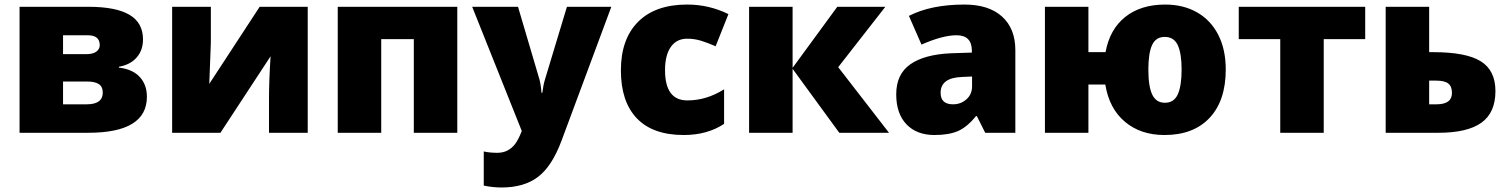

<svg xmlns="http://www.w3.org/2000/svg" viewBox="-20 -583 6618 843"><path d="M607.9 -410.2Q607.9 -361.8 579.6 -330.1Q551.3 -298.3 502 -290V-286.1Q561.5 -279.3 593.3 -245.4Q625 -211.4 625 -158.2Q625 0 367.2 0H65.9V-553.2H368.2Q488.8 -553.2 548.3 -518.1Q607.9 -482.9 607.9 -410.2ZM431.2 -176.8Q431.2 -202.6 413.6 -213.9Q396 -225.1 362.8 -225.1H256.8V-125H360.8Q431.2 -125 431.2 -176.8ZM418 -384.8Q418 -428.2 365.2 -428.2H256.8V-345.2H357.9Q388.2 -345.2 403.1 -356.4Q418 -367.7 418 -384.8Z M905.8 -553.2V-414.1Q905.8 -402.3 905.5 -388.7Q905.3 -375 898.9 -214.8L1120.1 -553.2H1331.1V0H1161.1V-149.9Q1161.1 -228.5 1168 -335.9L947.8 0H735.8V-553.2Z M1987.8 -553.2V0H1796.9V-411.1H1653.8V0H1462.9V-553.2Z M2053.2 -553.2H2254.4L2348.1 -235.8Q2355 -210.9 2357.4 -175.8H2361.3Q2365.2 -209.5 2373 -234.9L2469.2 -553.2H2664.1L2445.3 35.2Q2403.3 147.5 2342 193.8Q2280.8 240.2 2182.1 240.2Q2144 240.2 2104 231.9V82Q2129.9 87.9 2163.1 87.9Q2188.5 87.9 2207.5 78.1Q2226.6 68.4 2240.7 50.5Q2254.9 32.7 2271 -7.8Z M2981.9 9.8Q2846.2 9.8 2776.1 -63.5Q2706.1 -136.7 2706.1 -273.9Q2706.1 -411.6 2781.7 -487.3Q2857.4 -563 2997.1 -563Q3093.3 -563 3178.2 -521L3122.1 -379.9Q3087.4 -395 3058.1 -404.1Q3028.8 -413.1 2997.1 -413.1Q2950.7 -413.1 2925.3 -377Q2899.9 -340.8 2899.9 -274.9Q2899.9 -142.1 2998 -142.1Q3082 -142.1 3159.2 -190.9V-39.1Q3085.4 9.8 2981.9 9.8Z M3656.2 -553.2H3867.2L3660.2 -288.1L3883.3 0H3665L3460 -280.8V0H3269V-553.2H3460V-285.2Z M4305.7 0 4269 -73.2H4265.1Q4226.6 -25.4 4186.5 -7.8Q4146.5 9.8 4083 9.8Q4004.9 9.8 3960 -37.1Q3915 -84 3915 -168.9Q3915 -257.3 3976.6 -300.5Q4038.1 -343.8 4154.8 -349.1L4247.1 -352.1V-359.9Q4247.1 -428.2 4179.7 -428.2Q4119.1 -428.2 4025.9 -387.2L3970.7 -513.2Q4067.4 -563 4214.8 -563Q4321.3 -563 4379.6 -510.3Q4438 -457.5 4438 -362.8V0ZM4164.1 -125Q4198.7 -125 4223.4 -147Q4248 -168.9 4248 -204.1V-247.1L4204.1 -245.1Q4109.9 -241.7 4109.9 -175.8Q4109.9 -125 4164.1 -125Z M5361.8 -277.8Q5361.8 -141.1 5291 -65.7Q5220.2 9.8 5092.8 9.8Q4988.3 9.8 4919.2 -48.3Q4850.1 -106.4 4833 -211.9H4758.8V0H4567.9V-553.2H4758.8V-354H4834Q4852.5 -454.6 4920.7 -508.8Q4988.8 -563 5096.2 -563Q5175.3 -563 5235.6 -528.8Q5295.9 -494.6 5328.9 -430.2Q5361.8 -365.7 5361.8 -277.8ZM5022 -277.8Q5022 -202.6 5039.3 -167.2Q5056.6 -131.8 5094.7 -131.8Q5134.8 -131.8 5151.4 -169.2Q5168 -206.5 5168 -277.8Q5168 -348.6 5151.1 -384.8Q5134.3 -420.9 5093.8 -420.9Q5054.7 -420.9 5038.3 -385Q5022 -349.1 5022 -277.8Z M5974.1 -411.1H5792V0H5601.1V-411.1H5418.9V-553.2H5974.1Z M6254.9 -553.2V-354H6272.9Q6417 -354 6481.4 -314Q6545.9 -273.9 6545.9 -183.1Q6545.9 -87.9 6483.9 -43.9Q6421.9 0 6295.9 0H6064V-553.2ZM6355 -174.8Q6355 -203.6 6338.9 -216.3Q6322.8 -229 6285.2 -229H6254.9V-125H6287.1Q6355 -125 6355 -174.8Z"/></svg>

Font: Open Sans ExtBd
Style: Bold
Weight: 800
Foundry: Ascender Corporation
Version: Version 1.10